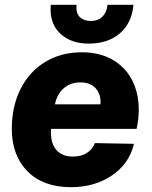

<svg xmlns="http://www.w3.org/2000/svg" viewBox="-20 -767 631 797"><path d="M29 -232Q29 -325 65 -397Q101 -469 167 -509.5Q233 -550 320 -550Q393 -550 446.5 -519.5Q500 -489 528 -435Q556 -381 556 -311Q556 -273 547 -232H192Q188 -177 212 -147Q236 -117 283 -117Q317 -117 340.5 -132Q364 -147 374 -173L536 -170Q517 -88 445 -39Q373 10 275 10Q159 10 94 -56Q29 -122 29 -232ZM397 -334Q400 -375 377.5 -400Q355 -425 314 -425Q273 -425 245 -401Q217 -377 208 -334ZM190 -727Q190 -740 191 -747H298L297 -736Q297 -709 313 -694.5Q329 -680 357 -680Q387 -680 405.5 -698.5Q424 -717 426 -747H534Q527 -671 477.5 -628.5Q428 -586 348 -586Q277 -586 233.5 -624.5Q190 -663 190 -727Z"/></svg>

Font: Mona Sans ExtraBold
Style: Italic
Weight: 800
Italic angle: -11.7°
Designer: Deni Anggara
Foundry: GitHub
Version: Version 2.000